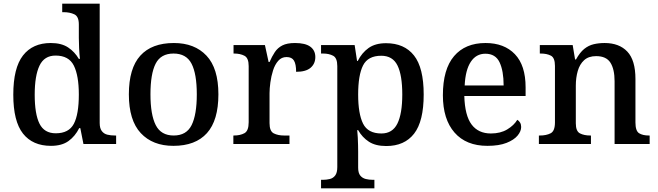

<svg xmlns="http://www.w3.org/2000/svg" viewBox="-20 -780 3566 1040"><path d="M256 10Q157 10 104.5 -56.5Q52 -123 52 -267Q52 -412 104.5 -479.5Q157 -547 255 -547Q313 -547 349 -523Q385 -499 407 -461H413Q410 -487 408.5 -519Q407 -551 407 -575V-648Q407 -691 382.5 -702.5Q358 -714 325 -714H317V-760H520V-114Q520 -85 531.5 -70Q543 -55 561.5 -50.5Q580 -46 602 -46H609V0H432L415 -86H409Q387 -42 351 -16Q315 10 256 10ZM282 -58Q353 -58 380 -109.5Q407 -161 407 -268Q407 -370 380 -424.5Q353 -479 281 -479Q220 -479 194 -424.5Q168 -370 168 -267Q168 -162 194 -110Q220 -58 282 -58Z M919 10Q807 10 742.5 -59Q678 -128 678 -269Q678 -410 740 -478.5Q802 -547 922 -547Q1034 -547 1098.5 -478.5Q1163 -410 1163 -269Q1163 -128 1101 -59Q1039 10 919 10ZM921 -46Q990 -46 1018 -102.5Q1046 -159 1046 -269Q1046 -380 1017.5 -435Q989 -490 920 -490Q851 -490 823 -435Q795 -380 795 -269Q795 -159 823.5 -102.5Q852 -46 921 -46Z M1244 0V-46H1247Q1281 -46 1304 -58.5Q1327 -71 1327 -118V-422Q1327 -466 1304 -478Q1281 -490 1248 -490H1245V-536H1415L1435 -444H1440Q1453 -474 1468.5 -497.5Q1484 -521 1509.5 -534Q1535 -547 1578 -547Q1634 -547 1661 -527Q1688 -507 1688 -471Q1688 -435 1662.5 -413Q1637 -391 1584 -391Q1584 -432 1572.5 -451.5Q1561 -471 1532 -471Q1505 -471 1487 -450.5Q1469 -430 1459 -398.5Q1449 -367 1444.5 -333.5Q1440 -300 1440 -275V-113Q1440 -69 1463 -57.5Q1486 -46 1518 -46H1548V0Z M1719 240V194H1729Q1749 194 1767 189.5Q1785 185 1796 170Q1807 155 1807 125V-422Q1807 -466 1784.5 -478Q1762 -490 1730 -490H1719V-536H1901L1914 -450H1918Q1940 -494 1976.5 -520Q2013 -546 2071 -546Q2170 -546 2222.5 -479.5Q2275 -413 2275 -268Q2275 -123 2223 -56Q2171 11 2072 11Q2014 11 1978 -12.5Q1942 -36 1920 -75H1915Q1917 -57 1918 -35Q1919 -13 1919.5 7Q1920 27 1920 41V128Q1920 157 1931.5 171Q1943 185 1961 189.5Q1979 194 1999 194H2008V240ZM2046 -57Q2106 -57 2132.5 -110.5Q2159 -164 2159 -268Q2159 -373 2133 -425.5Q2107 -478 2045 -478Q1973 -478 1946.5 -425.5Q1920 -373 1920 -268Q1920 -164 1946.5 -110.5Q1973 -57 2046 -57Z M2620 10Q2505 10 2442 -62Q2379 -134 2379 -264Q2379 -405 2439.5 -476Q2500 -547 2610 -547Q2711 -547 2769 -486.5Q2827 -426 2827 -307V-260H2495Q2498 -154 2534.5 -105.5Q2571 -57 2639 -57Q2691 -57 2727.5 -79Q2764 -101 2782 -131Q2791 -126 2797 -116Q2803 -106 2803 -92Q2803 -69 2783.5 -45.5Q2764 -22 2723.5 -6Q2683 10 2620 10ZM2708 -317Q2708 -396 2686 -442.5Q2664 -489 2609 -489Q2559 -489 2530 -445Q2501 -401 2497 -317Z M2899 0V-46H2905Q2939 -46 2962.5 -58Q2986 -70 2986 -117V-423Q2986 -467 2964 -478.5Q2942 -490 2909 -490H2904V-536H3082L3095 -458H3100Q3121 -496 3144.5 -515Q3168 -534 3196 -540.5Q3224 -547 3255 -547Q3334 -547 3378 -500.5Q3422 -454 3422 -352V-117Q3422 -71 3441.5 -58.5Q3461 -46 3495 -46H3499V0H3309V-340Q3309 -405 3286.5 -440.5Q3264 -476 3209 -476Q3168 -476 3144 -454Q3120 -432 3109.5 -395.5Q3099 -359 3099 -316V-112Q3099 -69 3121.5 -57.5Q3144 -46 3177 -46H3181V0Z"/></svg>

Font: Noto Naskh Arabic Medium
Style: Regular
Weight: 500
Designer: Monotype Design Team, David Williams, Mohamad Dakak and Nizar Qandah
Foundry: Monotype Imaging Inc.
Version: Version 2.016